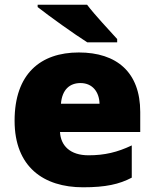

<svg xmlns="http://www.w3.org/2000/svg" viewBox="-20 -786 658 816"><path d="M350 -766H140V-756C188 -718 297 -640 351 -606H478V-620C445 -657 384 -721 350 -766ZM315 -563C152 -563 42 -472 42 -273C42 -76 166 10 333 10C429 10 487 -3 540 -31V-168C479 -139 425 -126 356 -126C278 -126 238 -167 235 -225H576V-310C576 -479 476 -563 315 -563ZM322 -433C374 -433 402 -394 403 -345H239C244 -406 277 -433 322 -433Z"/></svg>

Font: Noto Sans Lao UI Blk
Style: Regular
Weight: 900
Designer: Monotype Design Team
Foundry: Monotype Imaging Inc.
Version: Version 2.000